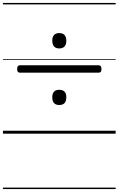

<svg xmlns="http://www.w3.org/2000/svg" viewBox="-20 -905 803 1300"><path d="M114 -413Q105 -413 100.5 -419Q96 -425 96 -437Q96 -463 114 -463H649Q658 -463 662.5 -456.5Q667 -450 667 -437Q667 -413 649 -413ZM381 -194Q358 -194 346 -207Q334 -220 334 -246Q334 -272 346 -284.5Q358 -297 381 -297Q405 -297 417 -284.5Q429 -272 429 -246Q429 -220 417 -207Q405 -194 381 -194ZM381 -577Q358 -577 346 -590.5Q334 -604 334 -629Q334 -655 346 -668Q358 -681 381 -681Q405 -681 417 -668Q429 -655 429 -629Q429 -604 417 -590.5Q405 -577 381 -577ZM0 365H763V375H0ZM0 -20H763V0H0ZM0 -505H763V-500H0ZM0 -885H763V-875H0Z"/></svg>

Font: Playwrite AT Guides
Style: Regular
Weight: 400
Designer: Veronika Burian, José Scaglione
Foundry: TypeTogether
Version: Version 1.003